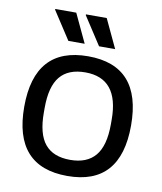

<svg xmlns="http://www.w3.org/2000/svg" viewBox="-83 -790 735 869"><g transform="rotate(10 285.0 -355.5)"><path d="M325 -591 241 -720 242 -723H337L399 -591ZM184 -591 100 -720 101 -723H197L259 -591ZM285 12Q39 12 39 -263Q39 -538 285 -538Q530 -538 530 -263Q530 12 285 12ZM285 -62Q362 -62 400.5 -108Q439 -154 439 -252V-274Q439 -464 285 -464Q207 -464 169 -418Q131 -372 131 -274V-252Q131 -154 169 -108Q207 -62 285 -62Z"/></g></svg>

Font: Archivo
Style: Regular
Weight: 400
Designer: Hector Gatti
Foundry: Omnibus-Type
Version: Version 2.001